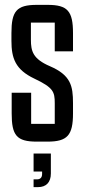

<svg xmlns="http://www.w3.org/2000/svg" viewBox="-20 -577 348 789"><path d="M175 5C257 5 280 -21 280 -111V-153C280 -224 271 -268 185 -305C115 -335 107 -367 107 -414V-484H205V-366H280V-441C280 -531 258 -557 176 -557H131C48 -557 27 -531 27 -441V-409C27 -338 43 -291 121 -254C199 -217 205 -200 205 -153V-68H108V-196H28V-111C28 -21 48 5 131 5ZM118 128H153V138C153 152 146 160 132 160H118V192H136C170 192 189 172 189 136V54H118Z"/></svg>

Font: Queering
Style: Regular
Weight: 400
Designer: Adam Naccarato
Foundry: adamnac
Version: Version 2.000;hotconv 1.0.109;makeotfexe 2.5.65596